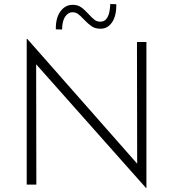

<svg xmlns="http://www.w3.org/2000/svg" viewBox="-20 -919 862 956"><path d="M709 -710V17H707L160 -599L161 0H113V-725H116L663 -104L662 -710ZM398 -822Q380 -841 368.5 -849.5Q357 -858 340 -858Q320 -858 305 -837Q290 -816 289 -772L258 -773Q257 -830 281 -862.5Q305 -895 342 -895Q366 -895 383 -883.5Q400 -872 420 -850Q438 -830 450.5 -820.5Q463 -811 480 -811Q526 -811 529 -899L559 -898Q560 -840 538 -808Q516 -776 481 -776Q454 -776 437 -787.5Q420 -799 398 -822Z"/></svg>

Font: Josefin Sans Light
Style: Regular
Weight: 300
Designer: Santiago Orozco
Foundry: Typemade
Version: Version 2.000